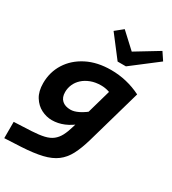

<svg xmlns="http://www.w3.org/2000/svg" viewBox="-240 -884 1112 1244"><g transform="rotate(30 316.5 -262.0)"><path d="M345 -50 459 -451 588 -437H599L483 -30Q462 43 436.5 91.5Q411 140 371.5 169.5Q332 199 271 213.5Q210 228 119 233L-5 239V117L125 111Q181 108 217.5 99.5Q254 91 277.5 72.5Q301 54 316.5 24.5Q332 -5 345 -50ZM473 -338Q452 -354 425 -362.5Q398 -371 369 -371Q326 -371 292 -358Q258 -345 234.5 -323.5Q211 -302 199 -274.5Q187 -247 187 -217Q187 -177 210 -156Q233 -135 273 -135Q287 -135 301.5 -139Q316 -143 333.5 -151.5Q351 -160 371 -174Q391 -188 415 -208L387 -96Q337 -53 292.5 -34.5Q248 -16 203 -16Q162 -16 123.5 -35.5Q85 -55 60 -95Q35 -135 35 -196Q35 -279 77 -345.5Q119 -412 195.5 -451Q272 -490 375 -490Q493 -490 599 -437ZM638 -706 445 -558H406L419 -653L600 -763ZM261 -717 318 -763 437 -653 422 -558H383Z"/></g></svg>

Font: Intel One Mono Light
Style: Italic
Weight: 300
Italic angle: -16°
Monospace: yes
Designer: Fred Shallcrass
Foundry: Frere-Jones Type LLC
Version: Version 1.004